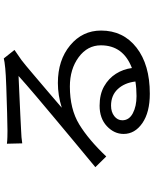

<svg xmlns="http://www.w3.org/2000/svg" viewBox="84 -876 831 1040"><g transform="rotate(-90 500.0 -356.5)"><path d="M499 -33Q541 -33 578 -39Q571 -98 537 -134.5Q503 -171 447 -171Q413 -171 390.5 -153.5Q368 -136 368 -110Q368 -73 406 -53Q444 -33 499 -33ZM703 -752 749 -694Q719 -674 694 -656Q668 -636 623 -597.5Q578 -559 527 -516Q476 -472 436 -438Q504 -459 570 -459Q694 -459 774 -392.5Q854 -326 854 -225Q854 -105 761.5 -33Q669 39 512 39Q411 39 352.5 -1.5Q294 -42 294 -103Q294 -154 336 -193.5Q378 -233 447 -233Q509 -233 552 -208.5Q595 -184 620 -144.5Q645 -105 651 -58Q774 -105 774 -226Q774 -299 709.5 -346.5Q645 -394 551 -394Q429 -394 346 -343.5Q263 -293 172 -197L114 -256Q178 -309 254 -372Q333 -438 381 -478Q427 -516 497 -575.5Q567 -635 608 -672Q579 -671 519 -668Q459 -665 398.5 -662.5Q338 -660 310 -658Q275 -657 243 -652L241 -735Q258 -733 277 -732.5Q296 -732 311 -732Q337 -732 408.5 -734Q480 -736 550 -738.5Q620 -741 649 -744Q670 -746 682.5 -748Q695 -750 703 -752Z"/></g></svg>

Font: Noto Sans CJK KR Regular (TTF)
Style: Regular
Weight: 400
Designer: Ryoko NISHIZUKA 西塚涼子 (kana & ideographs); Paul D. Hunt (Latin, Greek & Cyrillic); Wenlong ZHANG 张文龙 (bopomofo); Sandoll 
Foundry: Adobe Systems Incorporated
Version: Version 1.004;PS 1.004;hotconv 1.0.82;makeotf.lib2.5.63406